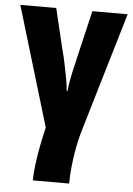

<svg xmlns="http://www.w3.org/2000/svg" viewBox="-55 -592 604 873"><g transform="rotate(5 247.0 -155.0)"><path d="M332 -11Q320 27 311.5 71.5Q303 116 298.5 160Q294 204 294 240H128Q128 211 133.5 167.5Q139 124 148 77.5Q157 31 166 -4L2 -550H166L211 -362Q219 -333 225.5 -301Q232 -269 238 -238Q244 -207 246 -179H250Q252 -201 257 -228.5Q262 -256 269.5 -288Q277 -320 285 -355L331 -550H492Z"/></g></svg>

Font: Noto Sans Display Condensed ExtraBold
Style: Regular
Weight: 800
Width: 3
Designer: Monotype Design Team
Foundry: Monotype Imaging Inc.
Version: Version 2.003